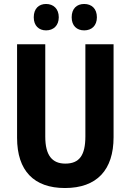

<svg xmlns="http://www.w3.org/2000/svg" viewBox="-20 -937 658 967"><path d="M150 -850C150 -807 176 -784 212 -784C249 -784 276 -808 276 -850C276 -893 249 -917 212 -917C176 -917 150 -894 150 -850ZM341 -850C341 -807 367 -784 404 -784C442 -784 468 -808 468 -850C468 -893 442 -917 404 -917C367 -917 341 -894 341 -850ZM552 -246V-714H410V-250C410 -154 379 -113 309 -113C243 -113 208 -154 208 -249V-714H66V-243C66 -77 151 10 307 10C468 10 552 -81 552 -246Z"/></svg>

Font: Noto Sans Lao UI Cond
Style: Bold
Weight: 700
Width: 3
Designer: Monotype Design Team
Foundry: Monotype Imaging Inc.
Version: Version 2.000